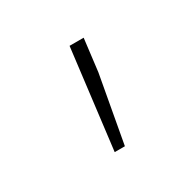

<svg xmlns="http://www.w3.org/2000/svg" viewBox="-62 -760 333 328"><g transform="rotate(-30 104.0 -596.0)"><path d="M82 -498 106 -693.8H133.8L126 -629.9L102.1 -498Z"/></g></svg>

Font: Source Sans 3 ExtraLight
Style: Regular
Weight: 200
Designer: Paul D. Hunt
Foundry: Adobe
Version: Version 3.052;hotconv 1.1.0;makeotfexe 2.6.0